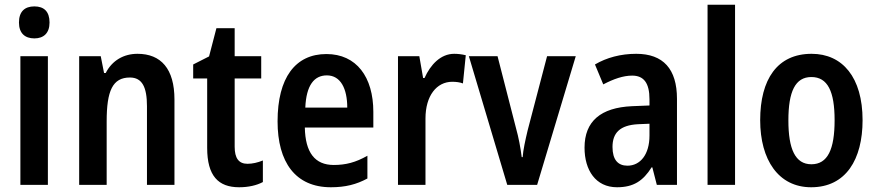

<svg xmlns="http://www.w3.org/2000/svg" viewBox="-20 -780 3700 810"><path d="M125 -753C84 -753 60 -731 60 -685C60 -640 85 -618 125 -618C164 -618 189 -640 189 -685C189 -731 166 -753 125 -753ZM182 -543H66V0H182Z M560 -553C502 -553 453 -525 426 -472H419L405 -543H314V0H430V-268C430 -397 455 -453 528 -453C580 -453 600 -412 600 -332V0H716V-360C716 -490 659 -553 560 -553Z M1024 -89C987 -89 970 -113 970 -161V-449H1082V-543H970V-661H893L862 -542L795 -508V-449H854V-156C854 -38 901 10 989 10C1028 10 1063 2 1089 -12V-103C1067 -94 1045 -89 1024 -89Z M1357 -552C1226 -552 1151 -452 1151 -268C1151 -96 1226 10 1376 10C1437 10 1484 -2 1530 -27V-123C1481 -95 1439 -84 1388 -84C1308 -84 1268 -137 1266 -242H1555V-308C1555 -455 1484 -552 1357 -552ZM1359 -462C1417 -462 1445 -406 1445 -326H1268C1272 -420 1305 -462 1359 -462Z M1896 -553C1839 -553 1796 -507 1771 -451H1765L1749 -543H1659V0H1775V-280C1775 -376 1822 -435 1888 -435C1904 -435 1920 -433 1933 -428L1945 -547C1928 -551 1912 -553 1896 -553Z M2120 0H2246L2409 -543H2288L2206 -230C2196 -188 2187 -147 2185 -117H2181C2176 -157 2168 -200 2157 -239L2079 -543H1958Z M2664 -553C2599 -553 2539 -537 2490 -508L2525 -424C2569 -447 2609 -461 2647 -461C2696 -461 2720 -430 2720 -361V-335L2646 -332C2515 -326 2446 -269 2446 -157C2446 -62 2493 10 2583 10C2653 10 2693 -17 2729 -74H2732L2751 0H2836V-363C2836 -489 2778 -553 2664 -553ZM2672 -256 2720 -258V-208C2720 -128 2681 -81 2627 -81C2587 -81 2564 -106 2564 -160C2564 -219 2595 -252 2672 -256Z M3081 0V-760H2965V0Z M3619 -273C3619 -454 3534 -553 3404 -553C3259 -553 3187 -445 3187 -273C3187 -106 3264 10 3402 10C3549 10 3619 -108 3619 -273ZM3306 -272C3306 -394 3335 -455 3403 -455C3472 -455 3501 -394 3501 -273C3501 -150 3472 -87 3403 -87C3335 -87 3306 -151 3306 -272Z"/></svg>

Font: Noto Sans Armenian Condensed SemiBold
Style: Regular
Weight: 600
Width: 3
Designer: Monotype Design Team
Foundry: Monotype Imaging Inc.
Version: Version 2.008